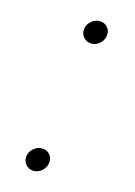

<svg xmlns="http://www.w3.org/2000/svg" viewBox="-88 -567 435 620"><g transform="rotate(15 130.0 -257.0)"><path d="M86.9 4.9Q70.3 4.9 59.8 -7.6Q49.3 -20 52.2 -36.6Q54.7 -51.3 67.1 -61.8Q79.6 -72.3 93.8 -72.3Q111.3 -72.3 121.3 -60.1Q131.3 -47.9 128.4 -30.8Q126 -16.1 113.8 -5.6Q101.6 4.9 86.9 4.9ZM160.6 -440.4Q144 -440.4 133.5 -452.9Q123 -465.3 126 -481.9Q128.4 -496.6 140.9 -507.1Q153.3 -517.6 167.5 -517.6Q185.1 -517.6 195.1 -505.4Q205.1 -493.2 202.1 -476.1Q199.7 -461.4 187.5 -450.9Q175.3 -440.4 160.6 -440.4Z"/></g></svg>

Font: Inter Tight ExtraLight
Style: Italic
Weight: 250
Italic angle: -9.39999°
Designer: Rasmus Andersson
Foundry: rsms
Version: Version 3.004